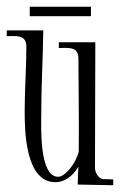

<svg xmlns="http://www.w3.org/2000/svg" viewBox="-27 -651 355 568"><path d="M203 -105 308 -103V-120C298 -121 289 -121 279 -121C264 -122 254 -141 254 -154L255 -526H147V-509C173 -509 205 -515 205 -478C205 -403 207 -311 206 -203C199 -171 167 -128 145 -128C89 -128 95 -274 95 -311C95 -394 100 -478 101 -561H-7V-544C19 -544 51 -550 51 -513C51 -450 46 -387 46 -323C46 -267 47 -112 137 -112C163 -112 188 -129 205 -158C204 -141 203 -123 203 -105ZM242 -631H61V-603H242Z"/></svg>

Font: Bigelow Rules
Style: Regular
Weight: 400
Designer: Astigmatic (AOETI)
Foundry: Astigmatic (AOETI)
Version: Version 1.000